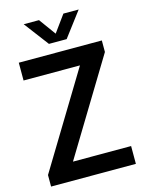

<svg xmlns="http://www.w3.org/2000/svg" viewBox="-138 -1029 835 1110"><g transform="rotate(-15 280.0 -474.0)"><path d="M26 0V-69L368.5 -633.5H31V-740H528V-671L185.5 -106.5H533.5V0ZM227.5 -800 116 -947.5H207.5L280.5 -847L353.5 -947.5H445L333.5 -800Z"/></g></svg>

Font: Encode Sans Semi Condensed SemiBold
Style: Regular
Weight: 600
Width: 4
Designer: Multiple Designers
Foundry: Impallari Type
Version: Version 3.000; ttfautohint (v1.8.3) -l 8 -r 50 -G 200 -x 14 